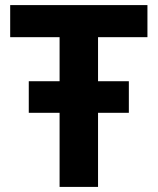

<svg xmlns="http://www.w3.org/2000/svg" viewBox="-20 -734 619 754"><path d="M365 0V-291H486V-415H365V-588H559V-714H20V-588H214V-415H93V-291H214V0Z"/></svg>

Font: Passageway
Style: Regular
Weight: 700
Foundry: Ascender Corporation
Version: Version 1.11